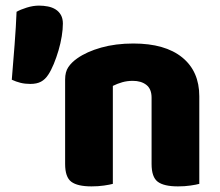

<svg xmlns="http://www.w3.org/2000/svg" viewBox="-20 -656 783 684"><path d="M690 -1Q679 2 658.5 5Q638 8 614 8Q564 8 542 -8.5Q520 -25 520 -72V-308Q520 -339 501.5 -353.5Q483 -368 453 -368Q433 -368 415.5 -363Q398 -358 382 -350V-1Q371 2 350.5 5Q330 8 306 8Q256 8 234 -8.5Q212 -25 212 -72V-373Q212 -400 223.5 -417Q235 -434 255 -448Q289 -472 340.5 -486.5Q392 -501 455 -501Q568 -501 629 -451.5Q690 -402 690 -313ZM152 -390Q141 -373 126 -365Q111 -357 88 -357Q69 -357 53 -361Q37 -365 22 -372Q27 -432 32 -497Q37 -562 39 -614Q53 -622 75.5 -629Q98 -636 119 -636Q135 -636 150.5 -633Q166 -630 178 -622.5Q190 -615 197 -602.5Q204 -590 204 -572Q204 -552 200 -527Q196 -502 188.5 -476.5Q181 -451 171.5 -428Q162 -405 152 -390Z"/></svg>

Font: Baloo Bhaina 2 ExtraBold
Style: Regular
Weight: 800
Designer: Yesha Goshar, Manish Minz, Shuchita Grover and Ek Type
Foundry: Ek Type
Version: Version 1.640;hotconv 1.0.111;makeotfexe 2.5.65597; ttfautoh